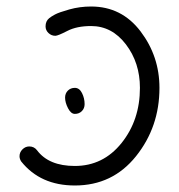

<svg xmlns="http://www.w3.org/2000/svg" viewBox="-20 -570 550 590"><path d="M150 -460Q138 -460 129 -468.5Q120 -477 120 -489Q120 -505 131 -514Q137 -519 149 -525.5Q161 -532 193 -541Q225 -550 260 -550Q354 -550 412 -473.5Q470 -397 470 -300Q470 -180 398 -90Q326 0 210 0Q104 0 45 -74Q40 -82 40 -90Q40 -102 49 -111Q58 -120 70 -120Q85 -120 94 -108Q130 -60 210 -60Q297 -60 353.5 -130.5Q410 -201 410 -300Q410 -377 367 -433.5Q324 -490 260 -490Q216 -490 187 -475Q158 -460 150 -460ZM210 -300Q224 -300 232 -284Q240 -268 240 -250Q240 -237 231.5 -228.5Q223 -220 210 -220Q198 -220 189 -237.5Q180 -255 180 -270Q180 -283 188.5 -291.5Q197 -300 210 -300Z"/></svg>

Font: Pecita
Style: Book
Weight: 400
Width: 7
Version: Version 4.3